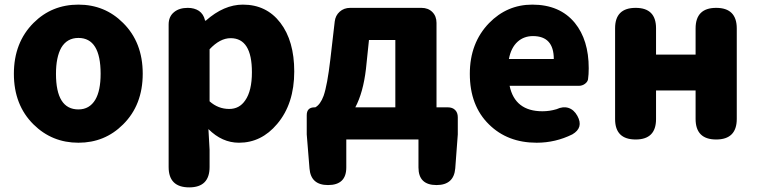

<svg xmlns="http://www.w3.org/2000/svg" viewBox="-20 -603 3276 830"><path d="M319 14Q205 14 125 -65Q40 -149 40 -284Q40 -419 125 -504Q204 -583 319 -583Q433 -583 512 -504Q597 -420 597 -284.5Q597 -149 512 -65Q433 14 319 14ZM319 -130Q367 -130 392 -172Q415 -211 415 -284Q415 -439 319 -439Q270 -439 245 -397Q222 -356 222 -284Q222 -130 319 -130Z M798 207Q709 207 709 119V-181V-497Q709 -532 733 -551Q755 -569 792 -569Q820 -569 840 -556Q860 -542 866 -516V-514H870Q948 -583 1030 -583Q1132 -583 1192 -504.5Q1252 -426 1252 -294Q1252 -154 1178 -67Q1110 14 1013 14Q940 14 881 -45L886 44V119Q886 207 798 207ZM971 -132Q1015 -132 1040 -169Q1069 -210 1069 -291Q1069 -438 977 -438Q931 -438 886 -390V-277V-165Q923 -132 971 -132Z M1398 197Q1324 197 1318 126L1306 -22V-105Q1306 -139 1340 -139H1343Q1365 -151 1379 -189Q1395 -235 1408 -346L1427 -510Q1430 -536 1448.5 -552.5Q1467 -569 1494 -569H1650H1802Q1831 -569 1849 -551Q1867 -533 1867 -504V-139H1916Q1936 -139 1947.5 -127.5Q1959 -116 1959 -96V-22L1948 125Q1942 197 1867 197Q1789 197 1789 121V0H1477V121Q1477 197 1398 197ZM1516 -139H1689V-284V-430H1575L1562 -305Q1550 -203 1516 -139Z M2300 14Q2174 14 2094 -65Q2011 -146 2011 -284Q2011 -417 2094 -503Q2172 -583 2281 -583Q2400 -583 2465 -504Q2525 -430 2525 -308Q2525 -281 2522 -260Q2520 -249 2508.5 -240.5Q2497 -232 2482 -232H2350H2183Q2206 -122 2325 -122Q2356 -122 2386 -131Q2414 -144 2437.5 -136.5Q2461 -129 2476 -102Q2504 -51 2454 -22Q2381 14 2300 14ZM2180 -348H2277H2374Q2374 -447 2284 -447Q2245 -447 2218 -423Q2189 -397 2180 -348Z M2728 0Q2639 0 2639 -88V-481Q2639 -569 2728 -569Q2816 -569 2816 -481V-367H2987V-480Q2987 -569 3076 -569Q3165 -569 3165 -480V-284V-89Q3165 0 3076 0Q2987 0 2987 -89V-212H2816V-88Q2816 0 2728 0Z"/></svg>

Font: GenSenRounded TW H
Style: Regular
Weight: 900
Version: Version 1.501;PS 1;hotconv 16.6.51;makeotf.lib2.5.65220